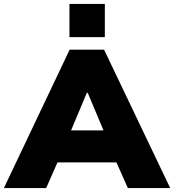

<svg xmlns="http://www.w3.org/2000/svg" viewBox="-54 -958 887 978"><path d="M299.8 -769V-938H480V-769ZM-34.2 0 300.8 -705.1H476.1L813 0H597.2L539.1 -130.9H238.8L181.2 0ZM388.2 -484.9 308.1 -293.9H473.1L393.1 -484.9Z"/></svg>

Font: Mulish ExtraBlack
Style: Regular
Weight: 1000
Designer: Vernon Adams
Foundry: Vernon Adams
Version: Version 3.603; ttfautohint (v1.8.3)